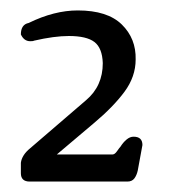

<svg xmlns="http://www.w3.org/2000/svg" viewBox="-20 -857 348 368"><path d="M244 -530Q242 -521 237.5 -515Q233 -509 224 -509H37Q20 -509 20 -525V-545Q22 -560 38 -573L145 -665Q177 -692 177 -736Q176 -765 161 -776.5Q146 -788 112 -788Q84 -788 45 -779Q44 -778 38 -778Q26 -778 20 -791Q20 -810 35 -813Q84 -837 129 -837Q186 -837 213.5 -810Q241 -783 240 -743Q240 -710 218.5 -681Q197 -652 160 -621L89 -561H196Q200 -561 204.5 -567.5Q209 -574 211 -576Q216 -584 222.5 -589.5Q229 -595 236 -595Q253 -595 253 -579Z"/></svg>

Font: Jura
Style: Regular
Weight: 400
Designer: Ed Merritt
Foundry: Ten by Twenty
Version: Version 1.007